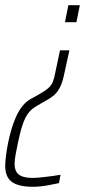

<svg xmlns="http://www.w3.org/2000/svg" viewBox="-63 -530 334 736"><path d="M64 186Q33 186 12 180.5Q-9 175 -21 164.5Q-33 154 -38 139Q-43 124 -43 105Q-43 89 -40 66Q-37 43 -32 18Q-27 -7 -19.5 -33Q-12 -59 -1.5 -82.5Q9 -106 23.5 -124Q38 -142 57 -152L72 -160Q105 -178 119.5 -190Q134 -202 139.5 -216Q145 -230 149 -252L167 -337H203L184 -250Q177 -215 167 -195.5Q157 -176 143.5 -164.5Q130 -153 111 -143L95 -134Q79 -125 66.5 -116.5Q54 -108 43.5 -93.5Q33 -79 24 -53Q15 -27 6 16Q1 41 -3 61.5Q-7 82 -7 98Q-7 116 -0.5 128Q6 140 21.5 146Q37 152 64 152Q72 152 83 151Q94 150 107.5 148.5Q121 147 136.5 145Q152 143 169 140L163 172Q144 176 125.5 179.5Q107 183 91.5 184.5Q76 186 64 186ZM186 -445 199 -510H243L230 -445Z"/></svg>

Font: Saira Condensed Thin
Style: Italic
Weight: 250
Width: 3
Italic angle: -12°
Designer: Hector Gatti with collaboration of the Omnibus-Type team
Foundry: Omnibus-Type
Version: Version 1.101